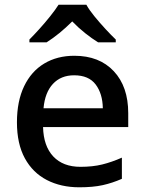

<svg xmlns="http://www.w3.org/2000/svg" viewBox="-20 -786 613 816"><path d="M296 -549Q402 -549 463.5 -483.5Q525 -418 525 -305V-246H163Q165 -165 206.5 -121Q248 -77 322 -77Q374 -77 414.5 -87Q455 -97 498 -116V-26Q457 -8 416 1Q375 10 317 10Q239 10 179 -21Q119 -52 85.5 -113.5Q52 -175 52 -266Q52 -356 82.5 -419.5Q113 -483 168 -516Q223 -549 296 -549ZM295 -466Q239 -466 205 -429.5Q171 -393 165 -326H417Q416 -388 386.5 -427Q357 -466 295 -466ZM347 -766Q359 -744 381.5 -716.5Q404 -689 428.5 -662.5Q453 -636 472 -618V-606H397Q371 -622 342 -645Q313 -668 287 -695Q233 -641 178 -606H105V-618Q124 -637 147.5 -663Q171 -689 193 -716.5Q215 -744 229 -766Z"/></svg>

Font: Noto Kufi Arabic Medium
Style: Regular
Weight: 500
Designer: Monotype Design Team, David Williams, Khaled Hosny
Foundry: Google LLC
Version: Version 2.109; ttfautohint (v1.8.4.7-5d5b)